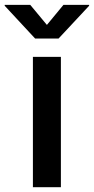

<svg xmlns="http://www.w3.org/2000/svg" viewBox="-68 -784 394 804"><path d="M69.8 0V-545.9H187V0ZM58.6 -763.7 128.4 -679.7 197.8 -763.7H305.2V-759.8L177.2 -622.6H79.1L-48.3 -759.8V-763.7Z"/></svg>

Font: Inter Cardless
Style: Medium
Weight: 500
Designer: Rasmus Andersson
Foundry: rsms
Version: Version 4.001;git-9221beed3